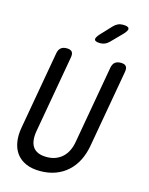

<svg xmlns="http://www.w3.org/2000/svg" viewBox="-139 -1036 877 1132"><g transform="rotate(15 300.0 -470.0)"><path d="M131 -685Q135 -708 148 -719Q161 -730 184 -730Q207 -730 216 -719Q225 -708 221 -685L137 -210Q132 -180 135 -156Q138 -132 149.5 -115Q161 -98 182 -89Q203 -80 234 -80Q265 -80 289 -89.5Q313 -99 331 -116Q349 -133 360.5 -157Q372 -181 377 -210L461 -685Q465 -708 478 -719Q491 -730 514 -730Q537 -730 546 -719Q555 -708 551 -685L467 -210Q458 -160 437.5 -119.5Q417 -79 385 -50Q353 -21 311 -5.5Q269 10 218 10Q167 10 131 -6Q95 -22 73.5 -50.5Q52 -79 45 -120Q38 -161 47 -210ZM366 -810Q335 -810 331 -822Q327 -834 350 -859L411 -924Q423 -937 437 -943.5Q451 -950 468 -950Q500 -950 504.5 -937.5Q509 -925 484 -899L420 -834Q408 -822 395 -816Q382 -810 366 -810Z"/></g></svg>

Font: Maple Mono NL
Style: Italic
Weight: 400
Italic angle: -10°
Monospace: yes
Designer: subframe7536
Version: Version 7.000